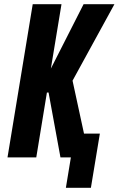

<svg xmlns="http://www.w3.org/2000/svg" viewBox="-20 -755 569 921"><path d="M296 146 320 0H270L215 -300L213 -311H205L154 0H16L137 -735H275L224 -426L381 -735H529L328 -368L383 -114H459L416 146Z"/></svg>

Font: Iosevka SS18 Heavy
Style: Italic
Weight: 900
Italic angle: -9°
Monospace: yes
Designer: Belleve Invis
Foundry: Belleve Invis
Version: Version 25.1.1; ttfautohint (v1.8.4)